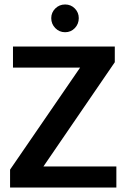

<svg xmlns="http://www.w3.org/2000/svg" viewBox="-20 -838 568 858"><path d="M493 -630V-560L174 -94H500V0H25V-80L338 -536H38V-630ZM209 -757Q209 -782 227 -800Q245 -818 271 -818Q297 -818 314.5 -800Q332 -782 332 -757Q332 -731 314.5 -712.5Q297 -694 271 -694Q245 -694 227 -712.5Q209 -731 209 -757Z"/></svg>

Font: Mukta Mahee SemiBold
Style: Regular
Weight: 600
Designer: Shuchita Grover, Noopur Datye, Girish Dalvi, Yashodeep Gholap
Foundry: Ek Type
Version: Version 2.538;PS 1.000;hotconv 16.6.51;makeotf.lib2.5.65220;